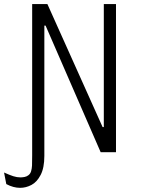

<svg xmlns="http://www.w3.org/2000/svg" viewBox="-55 -750 695 946"><path d="M-24 157 -35 100Q-7.5 112.5 10.5 118.2Q28.5 124 45.5 124Q55.5 124 66.5 121.8Q77.5 119.5 85.5 113Q94.5 106 98.2 93.8Q102 81.5 102.8 65.5Q103.5 49.5 103.5 15.5V0H163.5V18Q163.5 77 145.2 112Q127 147 100 161.2Q73 175.5 44 175.5Q11 175.5 -24 157ZM103.5 -730H178.5L450.5 -124H456.5V-730H516.5V0H441L169.5 -624H163.5V0H103.5Z"/></svg>

Font: Monaspace Argon Var ExtraLight
Style: Regular
Weight: 200
Designer: Riley Cran and the Lettermatic Team
Version: Version 1.200 (Monaspace Argon Var)